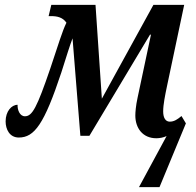

<svg xmlns="http://www.w3.org/2000/svg" viewBox="-20 -556 802 786"><path d="M549 210H633L741 -51L723 -81C705 -66 692 -58 675 -58C658 -58 648 -73 648 -100C648 -128 656 -167 664 -205L734 -536H608L397 -152L371 -536H190L179 -490H190C214 -490 237 -485 252 -463C235 -429 219 -374 186 -276C131 -115 112 -80 82 -80C61 -80 51 -106 52 -127C27 -127 3 -100 3 -59C3 -27 19 7 57 7C121 7 161 -48 231 -259C253 -328 266 -371 277 -399L309 0H346L594 -414H598L543 -155C536 -123 534 -96 534 -83C534 -32 564 10 620 10C634 10 649 7 662 1Z"/></svg>

Font: Noto Serif Condensed Semi
Style: Italic
Weight: 600
Width: 3
Italic angle: -12°
Designer: Monotype Design Team
Foundry: Monotype Imaging Inc.
Version: Version 1.901